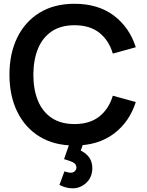

<svg xmlns="http://www.w3.org/2000/svg" viewBox="-20 -755 778 1016"><path d="M364 241.5Q343.5 241.5 326.5 236.2Q309.5 231 294.5 223.5L321 152Q341.5 159 353.5 159Q368.5 159 376.5 150.2Q384.5 141.5 384.5 132Q384.5 112.5 365 103.5Q345.5 94.5 319 87L354.5 -15.5L427.5 -16L407.5 42Q436.5 56 452.5 79Q468.5 102 468.5 134.5Q468.5 182 437.2 211.8Q406 241.5 364 241.5ZM374.5 15Q266.5 15 189.5 -32.2Q112.5 -79.5 71.2 -164Q30 -248.5 30 -360Q30 -471.5 71.2 -556Q112.5 -640.5 189.5 -687.8Q266.5 -735 374.5 -735Q499 -735 582 -672.8Q665 -610.5 698.5 -505L577 -471.5Q556 -542 505.5 -581.8Q455 -621.5 374.5 -621.5Q302 -621.5 253.8 -589Q205.5 -556.5 181.2 -497.8Q157 -439 156.5 -360Q156.5 -281 180.8 -222.2Q205 -163.5 253.5 -131Q302 -98.5 374.5 -98.5Q455 -98.5 505.5 -138.5Q556 -178.5 577 -248.5L698.5 -215Q665 -109.5 582 -47.2Q499 15 374.5 15Z"/></svg>

Font: Manrope ExtraLight
Style: Bold
Weight: 700
Version: Version 4.504